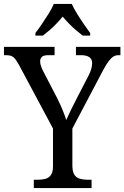

<svg xmlns="http://www.w3.org/2000/svg" viewBox="-24 -951 629 971"><path d="M147 0V-42H167Q188 -42 205.5 -46.5Q223 -51 233.5 -66Q244 -81 244 -110V-301L74 -619Q63 -639 54.5 -650.5Q46 -662 35 -667Q24 -672 8 -672H-4V-714H252V-672H221Q196 -672 187.5 -663Q179 -654 179 -641Q179 -628 184.5 -613.5Q190 -599 196 -588L265 -455Q280 -425 292 -396Q304 -367 311 -344Q320 -365 334.5 -394.5Q349 -424 365 -455L424 -569Q433 -586 437.5 -602.5Q442 -619 442 -631Q442 -653 427 -662.5Q412 -672 385 -672H360V-714H585V-672H575Q561 -672 549.5 -665Q538 -658 525.5 -641.5Q513 -625 497 -595L342 -301V-115Q342 -83 352 -67.5Q362 -52 380 -47Q398 -42 418 -42H439V0ZM155 -784Q170 -803 187.5 -829Q205 -855 222 -882Q239 -909 248 -931H339Q349 -909 365.5 -882Q382 -855 400 -829Q418 -803 432 -784V-771H394Q377 -784 359 -799.5Q341 -815 324 -832.5Q307 -850 293 -867Q279 -850 262.5 -832.5Q246 -815 228 -799.5Q210 -784 193 -771H155Z"/></svg>

Font: Noto Serif Thai SemiCondensed
Style: Regular
Weight: 400
Width: 4
Designer: Monotype Design Team
Foundry: Monotype Imaging Inc.
Version: Version 2.002